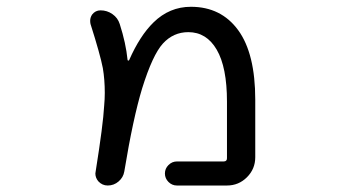

<svg xmlns="http://www.w3.org/2000/svg" viewBox="-20 -578 1040 577"><path d="M511.7 -20.5Q497.1 -20.5 486.3 -31.2Q475.6 -42 475.6 -56.6Q475.6 -71.3 486.3 -82Q497.1 -92.8 511.7 -92.8H652.3Q662.1 -92.8 662.1 -102.5V-272.5Q662.1 -376 631.3 -428.7Q600.6 -481.4 545.9 -481.4Q501 -481.4 469.7 -447.3Q438.5 -413.1 407.2 -312.5Q379.9 -222.7 353.5 -62.5Q350.6 -44.9 336.4 -32.7Q322.3 -20.5 303.7 -20.5Q287.1 -20.5 275.4 -33.2Q266.6 -43.9 266.6 -56.6Q266.6 -59.6 267.6 -63.5Q290 -204.1 293 -259.8Q294.9 -280.3 294.9 -298.8Q294.9 -338.9 289.1 -373Q281.2 -414.1 252 -505.9Q251 -510.7 251 -515.6Q251 -525.4 256.8 -534.2Q266.6 -546.9 282.2 -546.9Q301.8 -546.9 317.9 -535.6Q334 -524.4 339.8 -505.9Q358.4 -448.2 363.3 -398.4Q363.3 -396.5 365.2 -396Q367.2 -395.5 368.2 -397.5Q400.4 -470.7 441.4 -510.7Q489.3 -557.6 553.7 -557.6Q644.5 -557.6 695.8 -487.3Q747.1 -417 747.1 -278.3V-105.5Q747.1 -70.3 722.2 -45.4Q697.3 -20.5 662.1 -20.5Z"/></svg>

Font: Rounded-X Mgen+ 1mn regular
Style: Regular
Weight: 400
Designer: [Source Han Sans]
Ryoko NISHIZUKA  (kana & ideographs); Paul D. Hunt (Latin, Greek & Cyrillic); Wenlong ZHANG  (bopomofo
Version: Version 1.059.20150602